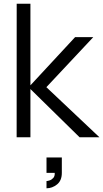

<svg xmlns="http://www.w3.org/2000/svg" viewBox="-20 -740 556 1035"><path d="M230.7 275V236Q236.7 236 247.7 232.4Q258.7 228.8 267.3 219.2Q276 209.7 275 191.7H230.7V109H313.3V191.7Q313.3 233.5 287.5 254.2Q261.7 275 230.7 275ZM69.7 0 70 -720H144V-280L385 -540H483L230 -270L516 0H409L144 -260V0Z"/></svg>

Font: Manrope ExtraLight
Style: Regular
Weight: 200
Designer: Mikhail Sharanda
Foundry: Mikhail Sharanda
Version: Version 4.505